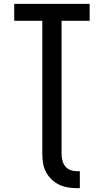

<svg xmlns="http://www.w3.org/2000/svg" viewBox="-20 -755 540 998"><path d="M380 223Q356 223 332 219Q308 215 286.5 204.5Q265 194 247.5 177Q230 160 219 139Q208 118 204 94Q200 70 200 46V-647H54V-735H446V-647H300V46Q300 63 304.5 80Q309 97 319.5 110Q330 123 346.5 129Q363 135 380 135H395V223Z"/></svg>

Font: Iosevka SS18 Semibold
Style: Regular
Weight: 600
Monospace: yes
Designer: Belleve Invis
Foundry: Belleve Invis
Version: Version 25.1.1; ttfautohint (v1.8.4)